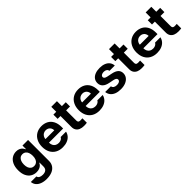

<svg xmlns="http://www.w3.org/2000/svg" viewBox="247 -1962 3477 3477"><g transform="rotate(-45 1985.0 -223.5)"><path d="M49.9 43.5H191.9Q198.5 74.7 225.9 90Q253.2 105.2 297.7 105.2Q350.9 105.2 380.4 80.9Q409.9 56.5 409.9 3.7V-93.8H403.6Q392.2 -68.7 373.2 -50.1Q354.3 -31.5 323.6 -19.4Q292.9 -7.3 252.1 -7.3Q191 -7.3 142.2 -36.5Q93.4 -65.8 64.9 -124.4Q36.5 -183.1 36.5 -268.6Q36.5 -355.3 65.3 -415.9Q94.1 -476.5 142.9 -506.8Q191.6 -537.1 252 -537.1Q293.9 -537.1 324.1 -523.1Q354.3 -509 371.6 -489.6Q388.8 -470.1 403.4 -441.3H409.1V-530.3H552.5V5.8Q552.5 71.2 519.9 117.4Q487.4 163.5 429.3 186.8Q371.2 210 294.4 210Q223.2 210 169.2 189.4Q115.1 168.9 84.7 131.4Q54.2 94 49.9 43.5ZM410.8 -267.3Q410.8 -314.4 397.3 -349.3Q383.9 -384.2 358.5 -402.9Q333.1 -421.6 297 -421.6Q260.9 -421.6 235.5 -402.3Q210.2 -382.9 197 -348.1Q183.9 -313.2 183.9 -267.3Q183.9 -221.1 197 -187.4Q210.2 -153.7 235.5 -135.2Q260.9 -116.7 297 -116.7Q332.7 -116.7 358.3 -134.8Q383.9 -152.8 397.3 -186.6Q410.8 -220.3 410.8 -267.3Z M643.2 -262.4Q643.2 -344 675.1 -406.4Q707.1 -468.9 765.1 -503Q823.2 -537.1 900 -537.1Q971.6 -537.1 1027.8 -507.1Q1084 -477.2 1116.2 -416.5Q1148.4 -355.8 1148.4 -268.6V-227.9H702.4V-318.5H1012.1Q1012.1 -350.8 998.1 -375.7Q984.1 -400.7 959.1 -415Q934.1 -429.2 902.2 -429.2Q868.6 -429.2 842.3 -413.7Q816 -398.2 801.2 -371.5Q786.3 -344.8 785.8 -313V-228.1Q785.8 -188.3 800.8 -158.7Q815.7 -129.1 843.5 -113.4Q871.2 -97.7 907.8 -97.7Q932 -97.7 952 -104.7Q972 -111.6 986.1 -123.1Q1000.1 -134.6 1007.1 -150.6H1145Q1134.6 -102.2 1102.8 -65.9Q1071 -29.5 1020.4 -9.7Q969.8 10.2 905.6 10.2Q825.5 10.2 766.3 -22.9Q707.1 -56.1 675.1 -117.6Q643.2 -179.1 643.2 -262.4Z M1518.5 -421.8H1201.2V-530.3H1518.5ZM1418.8 -657.2V-162.8Q1418.8 -142.8 1425 -131.2Q1431.2 -119.7 1442.2 -115Q1453.2 -110.3 1469.3 -109.7Q1489.8 -109.2 1525.7 -112.2V1.8Q1493.2 7.4 1450 7.4Q1396.3 7.4 1356.8 -9.1Q1317.2 -25.5 1295.4 -59.3Q1273.5 -93 1274.1 -143V-657.2Z M1582.2 -262.4Q1582.2 -344 1614.1 -406.4Q1646 -468.9 1704.1 -503Q1762.2 -537.1 1839 -537.1Q1910.6 -537.1 1966.8 -507.1Q2022.9 -477.2 2055.2 -416.5Q2087.4 -355.8 2087.4 -268.6V-227.9H1641.3V-318.5H1951Q1951 -350.8 1937 -375.7Q1923.1 -400.7 1898.1 -415Q1873.1 -429.2 1841.2 -429.2Q1807.6 -429.2 1781.3 -413.7Q1755 -398.2 1740.1 -371.5Q1725.3 -344.8 1724.7 -313V-228.1Q1724.7 -188.3 1739.7 -158.7Q1754.7 -129.1 1782.4 -113.4Q1810.1 -97.7 1846.8 -97.7Q1871 -97.7 1891 -104.7Q1911 -111.6 1925 -123.1Q1939.1 -134.6 1946.1 -150.6H2084Q2073.5 -102.2 2041.7 -65.9Q2010 -29.5 1959.4 -9.7Q1908.8 10.2 1844.6 10.2Q1764.4 10.2 1705.2 -22.9Q1646 -56.1 1614.1 -117.6Q1582.2 -179.1 1582.2 -262.4Z M2394.2 -434.3Q2370.8 -434.3 2352 -427.7Q2333.3 -421 2322.5 -408.5Q2311.7 -396 2311.7 -380.2Q2311.1 -361.6 2327.5 -348Q2343.9 -334.4 2379.9 -327L2475.5 -307.5Q2552.9 -292 2590.6 -256.6Q2628.2 -221.2 2628.2 -163.9Q2628.2 -112.5 2598.8 -73Q2569.4 -33.6 2516.5 -11.7Q2463.5 10.2 2393.1 10.2Q2322.5 10.2 2270.9 -9.9Q2219.4 -30.1 2189.7 -67.6Q2159.9 -105.2 2153.6 -156.9H2299Q2305.2 -126.6 2329.3 -110.6Q2353.5 -94.6 2393.4 -94.6Q2419.4 -94.6 2439.2 -101Q2459 -107.5 2470 -119.9Q2481 -132.4 2481 -149.1Q2481 -170.2 2463.6 -183.5Q2446.2 -196.7 2409 -204.2L2321.2 -221.7Q2245.3 -236.6 2206.4 -274.9Q2167.5 -313.2 2168 -371.5Q2168 -422.5 2195.4 -459.8Q2222.8 -497.1 2273.3 -517.1Q2323.8 -537.1 2391.9 -537.1Q2458.4 -537.1 2507.7 -517.1Q2557 -497.1 2585 -460Q2613 -422.8 2616.2 -372.7H2481.1Q2476.2 -401.8 2453.2 -418Q2430.2 -434.3 2394.2 -434.3Z M2996.5 -421.8H2679.2V-530.3H2996.5ZM2896.8 -657.2V-162.8Q2896.8 -142.8 2903 -131.2Q2909.3 -119.7 2920.3 -115Q2931.2 -110.3 2947.3 -109.7Q2967.9 -109.2 3003.8 -112.2V1.8Q2971.2 7.4 2928 7.4Q2874.3 7.4 2834.8 -9.1Q2795.2 -25.5 2773.4 -59.3Q2751.6 -93 2752.1 -143V-657.2Z M3060.2 -262.4Q3060.2 -344 3092.1 -406.4Q3124.1 -468.9 3182.1 -503Q3240.2 -537.1 3317 -537.1Q3388.6 -537.1 3444.8 -507.1Q3501 -477.2 3533.2 -416.5Q3565.4 -355.8 3565.4 -268.6V-227.9H3119.3V-318.5H3429.1Q3429.1 -350.8 3415.1 -375.7Q3401.1 -400.7 3376.1 -415Q3351.1 -429.2 3319.2 -429.2Q3285.6 -429.2 3259.3 -413.7Q3233 -398.2 3218.2 -371.5Q3203.3 -344.8 3202.8 -313V-228.1Q3202.8 -188.3 3217.8 -158.7Q3232.7 -129.1 3260.4 -113.4Q3288.2 -97.7 3324.8 -97.7Q3349 -97.7 3369 -104.7Q3389 -111.6 3403.1 -123.1Q3417.1 -134.6 3424.1 -150.6H3562Q3551.6 -102.2 3519.8 -65.9Q3488 -29.5 3437.4 -9.7Q3386.8 10.2 3322.6 10.2Q3242.4 10.2 3183.3 -22.9Q3124.1 -56.1 3092.1 -117.6Q3060.2 -179.1 3060.2 -262.4Z M3935.5 -421.8H3618.2V-530.3H3935.5ZM3835.8 -657.2V-162.8Q3835.8 -142.8 3842 -131.2Q3848.2 -119.7 3859.2 -115Q3870.2 -110.3 3886.3 -109.7Q3906.8 -109.2 3942.7 -112.2V1.8Q3910.2 7.4 3867 7.4Q3813.3 7.4 3773.8 -9.1Q3734.2 -25.5 3712.4 -59.3Q3690.5 -93 3691.1 -143V-657.2Z"/></g></svg>

Font: Pretendard Std Variable
Style: Regular
Weight: 400
Designer: Base glyphs from Inter by Rasmus Andersson; Hangeul glyphs from Noto Sans CJK(Source Han Sans) by Jang Soo-young and Kan
Foundry: Kil Hyung-jin
Version: Version 1.309;Glyphs 3.2 (3225)